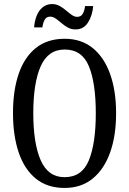

<svg xmlns="http://www.w3.org/2000/svg" viewBox="-20 -916 637 946"><path d="M298 10Q213 10 156.5 -36Q100 -82 72 -165Q44 -248 44 -359Q44 -470 72 -552Q100 -634 156.5 -679.5Q213 -725 299 -725Q380 -725 436.5 -679.5Q493 -634 522.5 -551.5Q552 -469 552 -358Q552 -247 522.5 -164.5Q493 -82 436.5 -36Q380 10 298 10ZM298 -43Q384 -43 418 -126.5Q452 -210 452 -358Q452 -507 418 -589.5Q384 -672 299 -672Q217 -672 180.5 -589.5Q144 -507 144 -358Q144 -210 180.5 -126.5Q217 -43 298 -43ZM352 -771Q331 -771 314 -780.5Q297 -790 282.5 -802.5Q268 -815 254.5 -824.5Q241 -834 227 -834Q208 -834 199.5 -817.5Q191 -801 189 -781H148Q150 -810 160 -836.5Q170 -863 189.5 -879.5Q209 -896 237 -896Q257 -896 274 -886.5Q291 -877 305.5 -864.5Q320 -852 333.5 -842.5Q347 -833 360 -833Q380 -833 388.5 -849.5Q397 -866 399 -886H439Q436 -842 414.5 -806.5Q393 -771 352 -771Z"/></svg>

Font: Noto Serif Khmer ExtraCondensed
Style: Regular
Weight: 400
Width: 2
Designer: Danh Hong and the Monotype Design Team
Foundry: Monotype Imaging Inc.
Version: Version 2.004; ttfautohint (v1.8.4.7-5d5b)